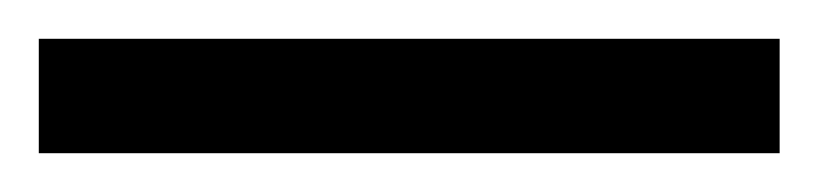

<svg xmlns="http://www.w3.org/2000/svg" viewBox="-25 -839 422 99"><path d="M-5 -760V-819H377V-760Z"/></svg>

Font: Noto Serif Armenian ExtraCondensed
Style: Bold
Weight: 700
Width: 2
Designer: Monotype Design Team
Foundry: Monotype Imaging Inc.
Version: Version 2.008; ttfautohint (v1.8.4.7-5d5b)